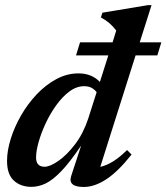

<svg xmlns="http://www.w3.org/2000/svg" viewBox="-20 -732 662 764"><path d="M282.5 -511.5 298.5 -563.5H428L442.5 -610.5Q417.5 -644 381.5 -662.5L387.5 -681.5L568 -711.5H583L536 -563.5H622L606 -511.5H519.5L379 -68Q429.5 -79 485.5 -135L503.5 -117Q449.5 -49 402.8 -18.5Q356 12 313.5 12Q248.5 12 263.5 -32.5L303 -153Q258.5 -87 224.5 -51.5Q190.5 -16 162 -2.2Q133.5 11.5 105.5 11.5Q62 11.5 35 -13.5Q8 -38.5 8 -91.5Q8 -132.5 22.8 -179.8Q37.5 -227 64 -273Q90.5 -319 126.2 -356.8Q162 -394.5 204.2 -417.2Q246.5 -440 292.5 -440Q344.5 -440 377.5 -406L411 -511.5ZM123.5 -105.5Q123.5 -68.5 157.5 -68.5Q179 -68.5 212.5 -91.8Q246 -115 278.8 -158Q311.5 -201 331 -260L364.5 -365Q357.5 -375 345.2 -382Q333 -389 315 -389Q284.5 -389 256.2 -368Q228 -347 203.8 -313.2Q179.5 -279.5 161.5 -240.8Q143.5 -202 133.5 -166.2Q123.5 -130.5 123.5 -105.5Z"/></svg>

Font: Newsreader 16pt SemiBold
Style: Italic
Weight: 600
Italic angle: -17°
Designer: Hugues Gentile
Foundry: Production Type
Version: Version 1.003; ttfautohint (v1.8.3)